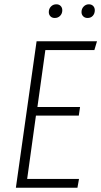

<svg xmlns="http://www.w3.org/2000/svg" viewBox="-20 -877 473 897"><path d="M235.8 -793Q223.1 -793 215.6 -800.8Q208 -808.6 208 -820.8Q208 -835.9 218 -846.4Q228 -856.9 243.2 -856.9Q255.9 -856.9 263.4 -849.1Q271 -841.3 271 -829.1Q271 -813.5 261 -803.2Q251 -793 235.8 -793ZM389.2 -793Q376.5 -793 368.7 -800.8Q360.8 -808.6 360.8 -820.8Q360.8 -835.9 370.8 -846.4Q380.9 -856.9 395 -856.9Q407.7 -856.9 415.3 -849.1Q422.9 -841.3 422.9 -829.1Q422.9 -813.5 413.6 -803.2Q404.3 -793 389.2 -793ZM433.1 -684.1 420.9 -643.1H191.9L154.8 -377H354L348.1 -336.9H147.9L106.9 -41H349.1L341.8 0H54.2L150.9 -684.1Z"/></svg>

Font: Fira Sans Compressed ExtraLight
Style: Italic
Weight: 250
Width: 3
Italic angle: -8°
Designer: Carrois Corporate & Edenspiekermann AG
Foundry: Carrois Corporate GbR & Edenspiekermann AG
Version: Version 4.203;PS 004.203;hotconv 1.0.88;makeotf.lib2.5.64775